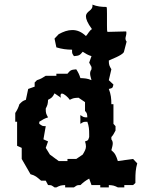

<svg xmlns="http://www.w3.org/2000/svg" viewBox="-20 -816 660 831"><path d="M272 -157 282 -147ZM216 -412 244 -393C243 -396 242 -399 242 -401C242 -408 244 -411 248 -411C257 -411 275 -395 282 -384C298 -392 301 -392 320 -393L348 -374V-336C357 -326 357 -324 358 -308C341 -308 342 -309 328 -318C327 -311 328 -305 328 -299C328 -293 327 -287 328 -280C342 -289 341 -289 358 -289C365 -270 366 -255 366 -236V-223C361 -208 363 -209 348 -204C351 -195 352 -188 352 -182C352 -171 347 -162 338 -147L310 -128H272V-119H234L196 -147L178 -176L188 -204L168 -213L178 -270C161 -270 164 -271 150 -280V-289C164 -298 172 -303 188 -308C179 -324 178 -327 178 -346C186 -362 187 -365 188 -384C205 -393 207 -395 216 -412ZM378 -690C366 -683 361 -669 352 -660C332 -679 313 -686 293 -686C273 -686 254 -679 234 -668L216 -649L224 -611C247 -604 268 -601 292 -601C292 -584 291 -587 300 -573C322 -575 325 -576 338 -592C352 -583 360 -578 376 -573L366 -545L376 -526V-516C371 -509 370 -503 370 -497C370 -489 373 -481 376 -469C357 -477 347 -477 328 -478C323 -494 319 -502 310 -516C288 -514 285 -513 272 -497H224V-488H178C164 -479 156 -474 140 -469L130 -459V-441L102 -431L92 -384C79 -380 75 -376 64 -365C59 -349 55 -341 46 -327V-289H54V-185L74 -176V-128L112 -62C134 -56 139 -50 158 -34H178L188 -15C205 -15 202 -14 216 -5H224C240 -13 243 -14 262 -15V-5H300C314 -14 311 -15 328 -15C342 -28 350 -34 366 -43L376 -15H414V-5H451V-15C469 -14 474 -13 490 -5H518V-15H556L566 -24V-40C566 -64 567 -85 574 -109L556 -128L490 -119C483 -141 479 -152 462 -166C465 -178 468 -187 468 -195C468 -201 467 -206 462 -213V-223C471 -232 473 -239 480 -251V-270L471 -280V-365H462C462 -390 460 -408 451 -431C467 -435 467 -434 471 -450L451 -469L462 -516C453 -532 451 -535 451 -554C462 -560 506 -575 516 -590L528 -636C524 -641 523 -645 523 -649C523 -656 527 -664 527 -673C527 -675 527 -677 526 -680L446 -678C443 -678 443 -690 443 -706V-758C443 -774 443 -786 440 -786C419 -786 400 -788 380 -796C384 -768 352 -770 352 -745C352 -734 358 -717 378 -690Z"/></svg>

Font: GNUTypewriter
Style: Standard
Weight: 400
Version: Version 001.000